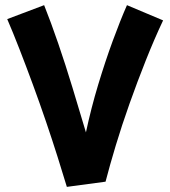

<svg xmlns="http://www.w3.org/2000/svg" viewBox="-20 -716 659 744"><path d="M239 8Q224 -42 203.5 -107Q183 -172 158.5 -244Q134 -316 107.5 -388Q81 -460 55.5 -525.5Q30 -591 8 -642L151 -696Q177 -631 205.5 -548Q234 -465 261 -376Q288 -287 313 -203Q333 -297 360.5 -388Q388 -479 417 -558Q446 -637 472 -696L612 -637Q578 -565 545 -482Q512 -399 482 -314.5Q452 -230 428.5 -152Q405 -74 389 -12L240 8Z"/></svg>

Font: Noto Sans Thaana ExtraBold
Style: Regular
Weight: 800
Designer: David Williams
Foundry: Google Inc.
Version: Version 3.001; ttfautohint (v1.8.4.7-5d5b)